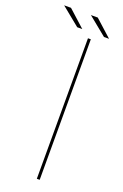

<svg xmlns="http://www.w3.org/2000/svg" viewBox="-226 -899 609 947"><g transform="rotate(20 78.0 -425.0)"><path d="M102.5 0V-737.5H117.5V0ZM201 -770.5H174.5L77 -850H113ZM60.5 -770.5H34L-63.5 -850H-27.5Z"/></g></svg>

Font: Epilogue Thin
Style: Regular
Weight: 250
Designer: Tyler Finck
Foundry: Etcetera Type Co
Version: Version 2.111